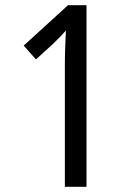

<svg xmlns="http://www.w3.org/2000/svg" viewBox="-20 -810 512 737"><path d="M312 -93V-790H241L71 -635L118 -582L184 -642C207 -664 221 -679 233 -693C231 -650 229 -610 229 -562V-93Z"/></svg>

Font: Noto Sans Kannada UI Condensed
Style: Regular
Weight: 400
Width: 3
Designer: Jelle Bosma - Monotype Design Team
Foundry: Monotype Imaging Inc.
Version: Version 2.005